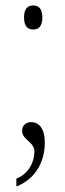

<svg xmlns="http://www.w3.org/2000/svg" viewBox="-20 -529 238 703"><path d="M102 -421C120 -421 135 -431 135 -465C135 -499 120 -509 102 -509C83 -509 68 -499 68 -465C68 -431 83 -421 102 -421ZM40 154C115 124 144 57 144 -6C144 -62 120 -82 94 -82C75 -82 61 -69 61 -51C61 -15 106 -11 106 26C106 61 87 107 40 125Z"/></svg>

Font: Noto Serif Devanagari ExtraCondensed ExtraLight
Style: Regular
Weight: 200
Width: 2
Designer: Universal Thirst, Indian Type Foundry and the Monotype Design Team
Foundry: Monotype Imaging Inc.
Version: Version 2.004